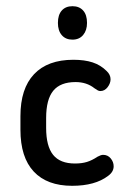

<svg xmlns="http://www.w3.org/2000/svg" viewBox="-20 -590 408 620"><path d="M46 -215V-171Q46 -82 89 -36Q132 10 213 10Q287 10 329 -22Q347 -35 347 -53Q347 -67 337.5 -78.5Q328 -90 313 -90Q306 -90 295 -84Q277 -72 260.5 -67Q244 -62 222 -62Q174 -62 151.5 -90Q129 -118 129 -177V-209Q129 -269 152 -297Q175 -325 224 -325Q260 -325 285 -305Q292 -300 296 -298Q300 -296 304 -296Q318 -296 327.5 -308.5Q337 -321 337 -334Q337 -349 324 -361Q305 -380 279 -388.5Q253 -397 217 -397Q134 -397 90 -350.5Q46 -304 46 -215ZM214 -570Q192 -570 179.5 -556Q167 -542 167 -516Q167 -491 179.5 -476.5Q192 -462 214 -462Q236 -462 248.5 -477Q261 -492 261 -516Q261 -542 248.5 -556Q236 -570 214 -570Z"/></svg>

Font: Beiruti Medium
Style: Regular
Weight: 500
Designer: Arlette Boutros
Foundry: Boutros
Version: Version 1.41